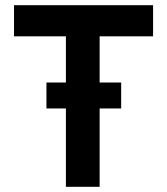

<svg xmlns="http://www.w3.org/2000/svg" viewBox="-20 -720 644 740"><path d="M159 -302H234V0H364V-302H447V-402H364V-580H570V-700H34V-580H234V-402H159Z"/></svg>

Font: Easer Grotesk Medium
Style: Regular
Weight: 500
Designer: Boardeaser, Bonnie Shaver-Troup, Thomas Jockin
Foundry: Lexend
Version: Version 1.001;Glyphs 3.1.2 (3151)